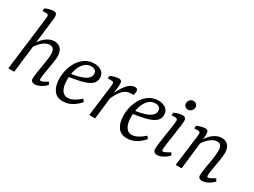

<svg xmlns="http://www.w3.org/2000/svg" viewBox="-46 -1186 2295 1733"><g transform="rotate(30 1101.5 -320.0)"><path d="M323 7Q307 7 295.5 -2Q284 -11 284 -34Q284 -48 287.5 -71Q291 -94 295 -122Q299 -148 304.5 -180.5Q310 -213 314.5 -245.5Q319 -278 319 -303Q319 -335 307 -353Q295 -371 268 -371Q242 -371 214.5 -353.5Q187 -336 164.5 -309Q142 -282 129 -253L125 -279Q150 -345 195.5 -382.5Q241 -420 289 -420Q331 -420 355.5 -393Q380 -366 380 -316Q380 -291 375 -257Q370 -223 363.5 -189Q357 -155 353 -126Q350 -105 348 -89Q346 -73 346 -63Q346 -47 358 -47Q368 -47 384 -55Q400 -63 427 -79L440 -53Q415 -25 382 -9Q349 7 323 7ZM48 0 113 -523Q115 -541 117 -557.5Q119 -574 119 -582Q119 -593 112.5 -598Q106 -603 97 -603H55L59 -631Q83 -642 106 -647.5Q129 -653 144 -653Q164 -653 172.5 -643Q181 -633 181 -612Q181 -604 179.5 -589.5Q178 -575 176 -561L110 0Z M702 -426Q749 -426 779 -402.5Q809 -379 809 -337Q809 -295 776 -269Q743 -243 680 -227.5Q617 -212 528 -200L532 -234Q612 -245 658.5 -260.5Q705 -276 725 -296.5Q745 -317 745 -342Q745 -368 728.5 -379Q712 -390 689 -390Q648 -390 618.5 -360.5Q589 -331 574 -282Q559 -233 559 -176Q559 -109 581 -72.5Q603 -36 643 -36Q672 -36 704.5 -53Q737 -70 772 -101L790 -76Q760 -39 716 -13Q672 13 620 13Q556 13 524.5 -32.5Q493 -78 493 -154Q493 -225 518.5 -287Q544 -349 591 -387.5Q638 -426 702 -426Z M891 0 928 -290Q930 -302 932 -321Q934 -340 934 -349Q934 -360 927.5 -365Q921 -370 912 -370H870L874 -398Q888 -405 914.5 -412.5Q941 -420 958 -420Q983 -420 989 -404Q995 -388 992 -358L984 -276L953 0ZM969 -246Q1004 -335 1043 -380.5Q1082 -426 1126 -426Q1140 -426 1147 -419Q1154 -412 1154 -398Q1154 -388 1152.5 -378Q1151 -368 1149 -357H1124Q1074 -357 1039.5 -321.5Q1005 -286 974 -212Z M1370 -426Q1417 -426 1447 -402.5Q1477 -379 1477 -337Q1477 -295 1444 -269Q1411 -243 1348 -227.5Q1285 -212 1196 -200L1200 -234Q1280 -245 1326.5 -260.5Q1373 -276 1393 -296.5Q1413 -317 1413 -342Q1413 -368 1396.5 -379Q1380 -390 1357 -390Q1316 -390 1286.5 -360.5Q1257 -331 1242 -282Q1227 -233 1227 -176Q1227 -109 1249 -72.5Q1271 -36 1311 -36Q1340 -36 1372.5 -53Q1405 -70 1440 -101L1458 -76Q1428 -39 1384 -13Q1340 13 1288 13Q1224 13 1192.5 -32.5Q1161 -78 1161 -154Q1161 -225 1186.5 -287Q1212 -349 1259 -387.5Q1306 -426 1370 -426Z M1599 7Q1559 7 1559 -38Q1559 -56 1561.5 -76Q1564 -96 1568 -121L1593 -290Q1595 -308 1597 -324.5Q1599 -341 1599 -349Q1599 -360 1592.5 -365Q1586 -370 1577 -370H1535L1539 -398Q1563 -409 1585.5 -414.5Q1608 -420 1623 -420Q1643 -420 1652 -410Q1661 -400 1661 -379Q1661 -371 1659.5 -358Q1658 -345 1656 -328L1627 -125Q1625 -110 1623 -92.5Q1621 -75 1621 -63Q1621 -47 1633 -47Q1644 -47 1660.5 -55.5Q1677 -64 1702 -79L1715 -53Q1690 -25 1657.5 -9Q1625 7 1599 7ZM1637 -487Q1618 -487 1606 -499Q1594 -511 1594 -530Q1594 -550 1608 -565.5Q1622 -581 1644 -581Q1664 -581 1676 -569Q1688 -557 1688 -538Q1688 -519 1673.5 -503Q1659 -487 1637 -487Z M2067 7Q2051 7 2039.5 -2Q2028 -11 2028 -34Q2028 -48 2031.5 -71Q2035 -94 2039 -122Q2044 -148 2049.5 -181Q2055 -214 2059 -246.5Q2063 -279 2063 -303Q2063 -335 2051 -353Q2039 -371 2012 -371Q1986 -371 1958.5 -353.5Q1931 -336 1908.5 -309Q1886 -282 1873 -253L1869 -279Q1894 -345 1939.5 -382.5Q1985 -420 2033 -420Q2075 -420 2099.5 -393Q2124 -366 2124 -316Q2124 -291 2119 -257Q2114 -223 2108 -189Q2102 -155 2097 -126Q2094 -105 2092 -89Q2090 -73 2090 -63Q2090 -47 2102 -47Q2112 -47 2128 -55Q2144 -63 2171 -79L2184 -53Q2159 -25 2126 -9Q2093 7 2067 7ZM1792 0 1829 -290Q1831 -302 1833 -322Q1835 -342 1835 -349Q1835 -360 1828.5 -365Q1822 -370 1813 -370H1771L1775 -398Q1799 -409 1821.5 -414.5Q1844 -420 1859 -420Q1884 -420 1889.5 -404.5Q1895 -389 1893 -362L1890 -318L1854 0Z"/></g></svg>

Font: Rasa Light
Style: Italic
Weight: 300
Italic angle: -7.10001°
Designer: Anna Giedrys (Yrsa+Rasa design), David Brezina (Yrsa art-direction, Rasa art-direction, design)
Foundry: Rosetta Type Foundry
Version: Version 2.004